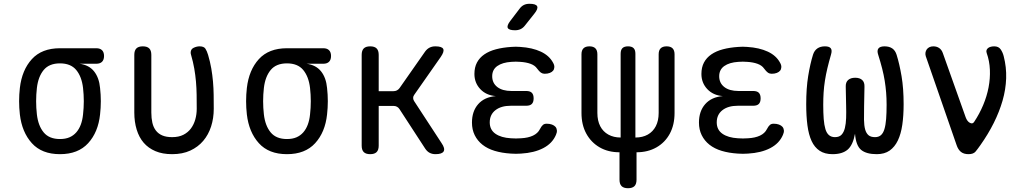

<svg xmlns="http://www.w3.org/2000/svg" viewBox="-20 -805 5440 1015"><path d="M489 -468H401Q451 -461 477.5 -427.5Q504 -394 509 -340Q513 -305 513 -270Q513 -235 509 -200Q499 -106 446 -48Q393 10 297 10Q201 10 148.5 -48Q96 -106 85 -200Q81 -235 81 -270Q81 -305 85 -340Q96 -435 148.5 -492.5Q201 -550 297 -550H489Q509 -550 519.5 -539.5Q530 -529 530 -509Q530 -489 519.5 -478.5Q509 -468 489 -468ZM297 -70Q326 -70 347 -79Q368 -88 383 -105Q398 -122 407 -146Q416 -170 419 -200Q423 -235 423 -270Q423 -305 419 -340Q412 -400 383 -435Q354 -470 297 -470Q240 -470 211 -435Q182 -400 175 -340Q171 -305 171 -270Q171 -235 175 -200Q182 -140 211 -105Q240 -70 297 -70Z M690 -515Q690 -538 701 -549Q712 -560 735 -560Q758 -560 769 -549Q780 -538 780 -515V-210Q780 -180 785.5 -156Q791 -132 804 -115Q817 -98 838 -89Q859 -80 890 -80Q925 -80 949.5 -92.5Q974 -105 989.5 -126Q1005 -147 1012.5 -174Q1020 -201 1020 -230Q1020 -269 1019.5 -304Q1019 -339 1016 -373.5Q1013 -408 1007 -442.5Q1001 -477 990 -515Q989 -518 988.5 -521Q988 -524 988 -527Q988 -545 1004 -552.5Q1020 -560 1035 -560Q1058 -560 1066 -547.5Q1074 -535 1080 -515Q1091 -478 1097 -443Q1103 -408 1106 -373.5Q1109 -339 1109.5 -303.5Q1110 -268 1110 -230Q1110 -180 1096 -136.5Q1082 -93 1054.5 -60.5Q1027 -28 986 -9Q945 10 890 10Q839 10 801.5 -6Q764 -22 739.5 -50.5Q715 -79 702.5 -120Q690 -161 690 -210Z M1689 -468H1601Q1651 -461 1677.5 -427.5Q1704 -394 1709 -340Q1713 -305 1713 -270Q1713 -235 1709 -200Q1699 -106 1646 -48Q1593 10 1497 10Q1401 10 1348.5 -48Q1296 -106 1285 -200Q1281 -235 1281 -270Q1281 -305 1285 -340Q1296 -435 1348.5 -492.5Q1401 -550 1497 -550H1689Q1709 -550 1719.5 -539.5Q1730 -529 1730 -509Q1730 -489 1719.5 -478.5Q1709 -468 1689 -468ZM1497 -70Q1526 -70 1547 -79Q1568 -88 1583 -105Q1598 -122 1607 -146Q1616 -170 1619 -200Q1623 -235 1623 -270Q1623 -305 1619 -340Q1612 -400 1583 -435Q1554 -470 1497 -470Q1440 -470 1411 -435Q1382 -400 1375 -340Q1371 -305 1371 -270Q1371 -235 1375 -200Q1382 -140 1411 -105Q1440 -70 1497 -70Z M1937 10Q1914 10 1903 -1Q1892 -12 1892 -35V-515Q1892 -538 1903 -549Q1914 -560 1937 -560Q1960 -560 1971 -549Q1982 -538 1982 -515V-323H2060Q2070 -323 2078 -327Q2086 -331 2092 -339L2227 -532Q2237 -546 2250.5 -553Q2264 -560 2281 -560Q2316 -560 2323 -546.5Q2330 -533 2310 -504L2170 -304Q2164 -296 2164 -287.5Q2164 -279 2169 -271L2314 -49Q2334 -20 2325.5 -5Q2317 10 2282 10Q2265 10 2251.5 3Q2238 -4 2228 -19L2092 -228Q2087 -236 2079 -240.5Q2071 -245 2061 -245H1982V-35Q1982 -12 1971 -1Q1960 10 1937 10Z M2904 -473Q2911 -461 2910.5 -450Q2910 -439 2904 -431.5Q2898 -424 2886.5 -419.5Q2875 -415 2859 -415Q2854 -415 2849 -416.5Q2844 -418 2839.5 -421Q2835 -424 2830 -429.5Q2825 -435 2819 -443Q2808 -459 2785 -467.5Q2762 -476 2730 -478Q2718 -479 2706.5 -479Q2695 -479 2683 -478Q2636 -475 2609 -456Q2582 -437 2582 -402Q2582 -366 2609 -345Q2636 -324 2684 -324H2762Q2782 -324 2791.5 -314.5Q2801 -305 2801 -285Q2801 -265 2791.5 -255.5Q2782 -246 2762 -246H2681Q2629 -246 2599 -222.5Q2569 -199 2569 -158Q2569 -119 2599 -98Q2629 -77 2681 -74Q2694 -73 2707.5 -73Q2721 -73 2734 -74Q2772 -76 2797.5 -88Q2823 -100 2834 -122Q2838 -130 2842 -135.5Q2846 -141 2850 -144.5Q2854 -148 2859 -149.5Q2864 -151 2870 -151Q2886 -151 2898 -146.5Q2910 -142 2916.5 -134.5Q2923 -127 2924 -116Q2925 -105 2919 -92Q2900 -47 2852 -22Q2804 3 2734 7Q2721 8 2707.5 8Q2694 8 2681 7Q2633 4 2595 -7.5Q2557 -19 2530.5 -40Q2504 -61 2489.5 -90.5Q2475 -120 2475 -157Q2475 -217 2508 -254.5Q2541 -292 2601 -297Q2550 -301 2519 -334Q2488 -367 2488 -414Q2488 -449 2501.5 -474.5Q2515 -500 2540.5 -517.5Q2566 -535 2602 -544.5Q2638 -554 2683 -557Q2695 -558 2706.5 -558Q2718 -558 2730 -557Q2794 -553 2839 -532Q2884 -511 2904 -473ZM2755 -670Q2745 -657 2732 -651Q2719 -645 2703 -645Q2671 -645 2664.5 -657Q2658 -669 2678 -695L2726 -758Q2736 -772 2749 -778.5Q2762 -785 2779 -785Q2813 -785 2819.5 -772Q2826 -759 2805 -733Z M3300 190Q3277 190 3266 179Q3255 168 3255 145V0Q3195 0 3150 -26Q3105 -52 3079.5 -98.5Q3054 -145 3054 -208V-518Q3054 -539 3064.5 -549.5Q3075 -560 3096 -560Q3117 -560 3127.5 -549.5Q3138 -539 3138 -518V-208Q3138 -167 3153 -138Q3168 -109 3196 -93.5Q3224 -78 3261 -78V-521Q3261 -541 3270.5 -550.5Q3280 -560 3300 -560Q3320 -560 3329.5 -550.5Q3339 -541 3339 -521V-78Q3377 -78 3404.5 -93.5Q3432 -109 3447 -138Q3462 -167 3462 -208V-518Q3462 -539 3472.5 -549.5Q3483 -560 3504 -560Q3525 -560 3535.5 -549.5Q3546 -539 3546 -518V-208Q3546 -145 3521 -98.5Q3496 -52 3450.5 -26Q3405 0 3345 0V145Q3345 168 3334 179Q3323 190 3300 190Z M4104 -473Q4111 -461 4110.5 -450Q4110 -439 4104 -431.5Q4098 -424 4086.5 -419.5Q4075 -415 4059 -415Q4054 -415 4049 -416.5Q4044 -418 4039.5 -421Q4035 -424 4030 -429.5Q4025 -435 4019 -443Q4008 -459 3985 -467.5Q3962 -476 3930 -478Q3918 -479 3906.5 -479Q3895 -479 3883 -478Q3836 -475 3809 -456Q3782 -437 3782 -402Q3782 -366 3809 -345Q3836 -324 3884 -324H3962Q3982 -324 3991.5 -314.5Q4001 -305 4001 -285Q4001 -265 3991.5 -255.5Q3982 -246 3962 -246H3881Q3829 -246 3799 -222.5Q3769 -199 3769 -158Q3769 -119 3799 -98Q3829 -77 3881 -74Q3894 -73 3907.5 -73Q3921 -73 3934 -74Q3972 -76 3997.5 -88Q4023 -100 4034 -122Q4038 -130 4042 -135.5Q4046 -141 4050 -144.5Q4054 -148 4059 -149.5Q4064 -151 4070 -151Q4086 -151 4098 -146.5Q4110 -142 4116.5 -134.5Q4123 -127 4124 -116Q4125 -105 4119 -92Q4100 -47 4052 -22Q4004 3 3934 7Q3921 8 3907.5 8Q3894 8 3881 7Q3833 4 3795 -7.5Q3757 -19 3730.5 -40Q3704 -61 3689.5 -90.5Q3675 -120 3675 -157Q3675 -217 3708 -254.5Q3741 -292 3801 -297Q3750 -301 3719 -334Q3688 -367 3688 -414Q3688 -449 3701.5 -474.5Q3715 -500 3740.5 -517.5Q3766 -535 3802 -544.5Q3838 -554 3883 -557Q3895 -558 3906.5 -558Q3918 -558 3930 -557Q3994 -553 4039 -532Q4084 -511 4104 -473Z M4656 -560Q4681 -560 4697 -549Q4713 -538 4720 -515Q4735 -467 4746 -402.5Q4757 -338 4757 -254Q4757 -194 4750 -145.5Q4743 -97 4726.5 -62.5Q4710 -28 4683 -9Q4656 10 4615 10Q4560 10 4532.5 -12.5Q4505 -35 4500 -98Q4489 -38 4461 -14Q4433 10 4381 10Q4340 10 4313 -8Q4286 -26 4270.5 -59.5Q4255 -93 4248.5 -142Q4242 -191 4242 -254Q4242 -339 4252.5 -403.5Q4263 -468 4278 -516Q4285 -538 4301 -549Q4317 -560 4341 -560Q4364 -560 4372 -549.5Q4380 -539 4373 -516Q4362 -478 4354 -444.5Q4346 -411 4341 -379Q4336 -347 4334 -316Q4332 -285 4332 -251Q4332 -208 4334.5 -176Q4337 -144 4343.5 -122.5Q4350 -101 4362.5 -90.5Q4375 -80 4394 -80Q4417 -80 4429 -93Q4441 -106 4446.5 -128.5Q4452 -151 4453 -181Q4454 -211 4453 -246L4451 -346Q4450 -370 4463.5 -382Q4477 -394 4501 -394Q4525 -394 4538 -382Q4551 -370 4550 -346L4548 -243Q4547 -203 4547.5 -172Q4548 -141 4553.5 -121Q4559 -101 4571 -90.5Q4583 -80 4606 -80Q4625 -80 4637 -90.5Q4649 -101 4655.5 -122.5Q4662 -144 4664.5 -176Q4667 -208 4667 -251Q4667 -285 4664.5 -316Q4662 -347 4657 -378Q4652 -409 4643.5 -442.5Q4635 -476 4623 -514Q4615 -537 4623.5 -548.5Q4632 -560 4656 -560Z M5037 -38 4874 -508Q4871 -518 4872.5 -527Q4874 -536 4879 -543.5Q4884 -551 4893 -555.5Q4902 -560 4914 -560Q4932 -560 4945 -551Q4958 -542 4964 -525L5085 -185Q5093 -163 5107.5 -155.5Q5122 -148 5130 -161Q5158 -203 5177.5 -249.5Q5197 -296 5206 -343Q5215 -390 5213 -436.5Q5211 -483 5196 -525Q5193 -534 5195.5 -540.5Q5198 -547 5204 -551.5Q5210 -556 5218.5 -558Q5227 -560 5236 -560Q5259 -560 5270 -544Q5281 -528 5286 -508Q5301 -450 5299 -391Q5297 -332 5280 -273Q5263 -214 5233.5 -155Q5204 -96 5163 -38Q5149 -18 5137.5 -4Q5126 10 5100 10Q5075 10 5060 -2Q5045 -14 5037 -38Z"/></svg>

Font: Maple Mono NF CN
Style: Regular
Weight: 400
Monospace: yes
Designer: subframe7536
Version: Version 7.000